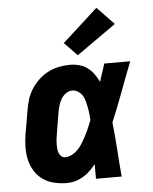

<svg xmlns="http://www.w3.org/2000/svg" viewBox="-55 -837 711 892"><g transform="rotate(-5 300.0 -391.5)"><path d="M223 8Q193 8 163.5 1.5Q134 -5 110.5 -21.5Q87 -38 71.5 -62.5Q56 -87 49.5 -115.5Q43 -144 43.5 -174.5Q44 -205 49 -235L68 -345Q72 -371 80 -396Q88 -421 102.5 -443.5Q117 -466 137.5 -485Q158 -504 182 -516Q206 -528 231.5 -533Q257 -538 283 -538Q305 -538 326.5 -532Q348 -526 364.5 -513.5Q381 -501 393.5 -483.5Q406 -466 415 -447Q422 -468 428.5 -488.5Q435 -509 442 -530H563Q536 -461 510.5 -392Q485 -323 456 -254Q463 -191 467 -127.5Q471 -64 477 0H357Q357 -17 357 -34Q357 -51 357 -68Q344 -52 329.5 -38Q315 -24 297.5 -13.5Q280 -3 261 2.5Q242 8 223 8ZM223 -112Q236 -112 249 -117.5Q262 -123 273 -132Q284 -141 292.5 -152Q301 -163 308 -175Q315 -187 321.5 -199Q328 -211 334 -223.5Q340 -236 345 -249Q350 -262 355 -274Q354 -289 352.5 -304Q351 -319 348 -333.5Q345 -348 341.5 -362.5Q338 -377 330.5 -389Q323 -401 310.5 -409.5Q298 -418 283 -418Q267 -418 253.5 -408.5Q240 -399 231.5 -385Q223 -371 218.5 -356Q214 -341 211 -326L193 -216Q191 -205 190 -195Q189 -185 189 -174.5Q189 -164 190 -154Q191 -144 194.5 -134.5Q198 -125 205.5 -118.5Q213 -112 223 -112ZM323 -579 263 -641 428 -791 507 -709Z"/></g></svg>

Font: Iosevka Curly Slab HvExObl
Style: Regular
Weight: 900
Width: 7
Italic angle: -9°
Monospace: yes
Designer: Belleve Invis
Foundry: Belleve Invis
Version: Version 11.1.0; ttfautohint (v1.8.3)